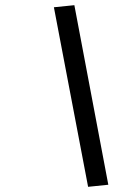

<svg xmlns="http://www.w3.org/2000/svg" viewBox="-20 -721 466 741"><path d="M398 -8 320 0 188 -693 267 -701Z"/></svg>

Font: Titillium Web
Style: Italic
Weight: 400
Italic angle: -13°
Version: Version 1.002;PS 57.000;hotconv 1.0.70;makeotf.lib2.5.55311